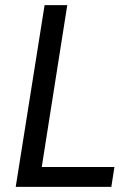

<svg xmlns="http://www.w3.org/2000/svg" viewBox="-20 -725 518 745"><path d="M41 0 153 -705H241L142 -77H424L412 0Z"/></svg>

Font: Nunito Sans 10pt Condensed Medium
Style: Italic
Weight: 500
Width: 3
Italic angle: -9°
Designer: Vernon Adams
Foundry: Vernon Adams
Version: Version 3.101;gftools[0.9.27]